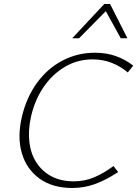

<svg xmlns="http://www.w3.org/2000/svg" viewBox="-20 -927 682 954"><path d="M339 7Q241 7 176.5 -39.5Q112 -86 88.5 -166Q65 -246 89 -348Q112 -444 164 -515.5Q216 -587 290.5 -626Q365 -665 452 -665Q508 -665 555 -648.5Q602 -632 642 -601L615 -567Q578 -598 534.5 -615Q491 -632 440 -632Q366 -632 303.5 -595.5Q241 -559 197 -495Q153 -431 134 -347Q119 -279 126 -220.5Q133 -162 161.5 -118.5Q190 -75 236.5 -50.5Q283 -26 347 -26Q401 -26 448 -46Q495 -66 544 -102L567 -72Q506 -32 452 -12.5Q398 7 339 7ZM339 -737 498 -907H527L516 -882L373 -737ZM580 -737 500 -882 498 -907H527L613 -737Z"/></svg>

Font: Ysabeau Infant ExtraLight
Style: Italic
Weight: 250
Italic angle: -12°
Designer: Christian Thalmann (Catharsis Fonts)
Version: Version 2.001;gftools[0.9.30]; featfreeze: ss01,ss02,lnum